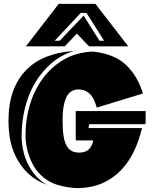

<svg xmlns="http://www.w3.org/2000/svg" viewBox="-20 -974 798 994"><path d="M734 -359Q734 -352 734 -345Q734 -338 733 -331H442L438 -311H715Q700 -246 673 -190Q646 -134 605.5 -92Q565 -50 509.5 -25.5Q454 -1 381 0Q326 -2 276 -17.5Q226 -33 187 -72Q168 -91 154 -115.5Q140 -140 130.5 -167Q121 -194 116.5 -222Q112 -250 112 -276Q112 -355 134.5 -431Q157 -507 201 -567Q245 -627 309.5 -665Q374 -703 459 -707Q569 -696 630 -640Q691 -584 720 -490L481 -417Q467 -468 443.5 -489.5Q420 -511 387 -511Q369 -511 353.5 -503.5Q338 -496 327 -477Q316 -458 310 -427Q304 -396 304 -350Q304 -300 309.5 -268Q315 -236 326 -217.5Q337 -199 353 -191.5Q369 -184 390 -184Q422 -184 439.5 -200.5Q457 -217 463 -247H372V-399H734ZM129 -73Q80 -118 52 -185.5Q24 -253 24 -350Q24 -436 47.5 -501Q71 -566 115 -611Q159 -656 221.5 -680.5Q284 -705 362 -710Q295 -689 244.5 -645Q194 -601 160 -542.5Q126 -484 109 -414Q92 -344 92 -271Q92 -235 99.5 -198Q107 -161 123.5 -127Q140 -93 164.5 -64.5Q189 -36 224 -17Q170 -36 129 -73ZM441 -734 378 -800 315 -734H114L284 -954H474L644 -734ZM428 -907H398L263 -763H289L413 -893L495 -763H519Z"/></svg>

Font: J.M. Nexus Grotesque
Style: Regular
Weight: 900
Designer: deFharo
Foundry: deFharo
Version: Version 3.003